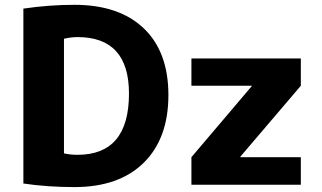

<svg xmlns="http://www.w3.org/2000/svg" viewBox="-20 -760 1323 790"><path d="M76.2 -4.9V-724.6Q182.6 -740.2 286.1 -740.2Q469.7 -740.2 571.3 -643.6Q672.9 -546.9 672.9 -368.7Q672.9 -190.4 571.3 -90.3Q469.7 9.8 286.1 9.8Q175.8 9.8 76.2 -4.9ZM243.2 -128.9Q269.5 -123 298.8 -123Q510.7 -123 510.7 -375Q510.7 -607.4 298.8 -607.4Q273.4 -607.4 243.2 -600.6ZM767.6 0V-113.3L1015.6 -405.3V-407.2H767.6V-519.5H1217.8V-407.2L968.8 -115.2V-113.3H1217.8V0Z"/></svg>

Font: GenEi M Gothic v2 Heavy
Style: Regular
Weight: 800
Version: Version 2.0